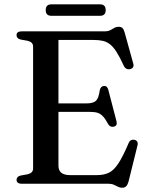

<svg xmlns="http://www.w3.org/2000/svg" viewBox="-20 -844 684 882"><path d="M205 -369H377.5Q408.5 -369 421 -381.2Q433.5 -393.5 438 -428Q440 -438 444.5 -443Q449 -448 457 -449Q472.5 -450.5 477.5 -431.5L515 -287.5Q517.5 -277 515 -271Q512.5 -265 504 -262.5Q496 -260 489 -262.8Q482 -265.5 477.5 -273Q464.5 -297 453.5 -309Q442.5 -321 429.2 -325.5Q416 -330 395 -330H205ZM56 -682.5Q56 -691 61.8 -695.5Q67.5 -700 79.5 -700H460.5Q476 -700 486.2 -705.2Q496.5 -710.5 505.2 -715.8Q514 -721 525 -721Q536.5 -721 542.8 -714.8Q549 -708.5 553 -693.5L592 -552.5Q595 -543 591.8 -536.2Q588.5 -529.5 579.5 -527Q570 -524 561.8 -527.8Q553.5 -531.5 548.5 -542Q531 -580.5 516.2 -604Q501.5 -627.5 486.2 -639.8Q471 -652 452.8 -656.2Q434.5 -660.5 410 -660.5H248.5V-83Q248.5 -61 261.8 -50.2Q275 -39.5 303 -39.5H424.5Q456.5 -39.5 479.5 -50.2Q502.5 -61 523.5 -92.8Q544.5 -124.5 571 -187Q575 -196.5 581.5 -199.8Q588 -203 596 -202Q606 -200.5 610.2 -193.5Q614.5 -186.5 611.5 -175.5L570.5 -10Q566.5 4.5 559.8 11.5Q553 18.5 540.5 18.5Q531 18.5 522 13.8Q513 9 502.5 4.5Q492 0 477 0H79.5Q67.5 0 61.8 -4.8Q56 -9.5 56 -17.5Q56 -32.5 74 -37.5L107.5 -43.5Q119.5 -46.5 125.8 -53Q132 -59.5 132 -70V-630Q132 -640.5 125.8 -647Q119.5 -653.5 107.5 -656.5L74 -662.5Q56 -667.5 56 -682.5ZM190 -797.5Q190 -811 196.5 -817.5Q203 -824 215 -824H440.5Q452.5 -824 459 -817.5Q465.5 -811 465.5 -797.5Q465.5 -784.5 459 -778Q452.5 -771.5 440.5 -771.5H215Q203 -771.5 196.5 -778Q190 -784.5 190 -797.5Z"/></svg>

Font: Fraunces 18pt
Style: Regular
Weight: 400
Version: Version 1.000;[b76b70a41]